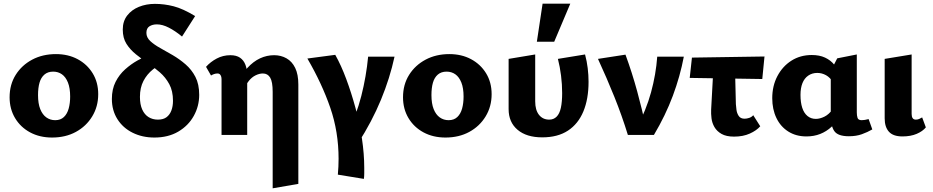

<svg xmlns="http://www.w3.org/2000/svg" viewBox="-20 -731 5054 1040"><path d="M262 14Q195 14 143 -14Q91 -42 61.5 -91.5Q32 -141 32 -204Q32 -273 65 -325.5Q98 -378 154.5 -408Q211 -438 283 -438Q349 -438 400.5 -410.5Q452 -383 482 -334Q512 -285 512 -221Q512 -154 479.5 -100.5Q447 -47 391 -16.5Q335 14 262 14ZM279 -80Q308 -80 326 -97Q344 -114 352 -143Q360 -172 360 -208Q360 -254 348 -284Q336 -314 315.5 -328.5Q295 -343 268 -343Q239 -343 220.5 -327Q202 -311 194 -283Q186 -255 186 -216Q186 -170 198 -140Q210 -110 231 -95Q252 -80 279 -80Z M816 14Q751 14 698.5 -12Q646 -38 616 -85.5Q586 -133 586 -195Q586 -248 606 -287.5Q626 -327 658 -355.5Q690 -384 724 -403Q758 -422 787.5 -433.5Q817 -445 832 -450L880 -397Q841 -381 808.5 -355Q776 -329 757 -292.5Q738 -256 738 -206Q738 -165 750.5 -137.5Q763 -110 785 -96.5Q807 -83 835 -83Q865 -83 882.5 -96.5Q900 -110 908.5 -133Q917 -156 917 -185Q917 -238 897 -275Q877 -312 846 -339Q815 -366 781 -389Q747 -412 716 -437Q685 -462 665 -493.5Q645 -525 645 -571Q645 -616 669 -647Q693 -678 732.5 -694Q772 -710 819 -710Q870 -710 920.5 -697Q971 -684 1037 -644L966 -533Q930 -563 895 -581Q860 -599 830 -599Q806 -599 789.5 -588.5Q773 -578 773 -553Q773 -528 794 -508.5Q815 -489 847.5 -471Q880 -453 916 -432Q952 -411 985 -382.5Q1018 -354 1038.5 -314.5Q1059 -275 1059 -217Q1059 -156 1029.5 -103Q1000 -50 945.5 -18Q891 14 816 14Z M1457 289V-233Q1457 -288 1443.5 -310.5Q1430 -333 1404 -333Q1385 -333 1364.5 -323Q1344 -313 1328 -293Q1312 -273 1302 -244L1259 -269Q1287 -327 1319.5 -362.5Q1352 -398 1388.5 -415Q1425 -432 1465 -432Q1502 -432 1532 -415Q1562 -398 1579 -363Q1596 -328 1596 -273V265ZM1180 0V-302Q1180 -311 1177.5 -318Q1175 -325 1170.5 -329Q1166 -333 1159 -333Q1149 -333 1140 -330Q1131 -327 1123 -322L1096 -369Q1120 -396 1154 -414Q1188 -432 1228 -432Q1260 -432 1280 -418.5Q1300 -405 1309.5 -380Q1319 -355 1319 -318V0Z M1951 238 1810 215Q1812 193 1813 171.5Q1814 150 1814 129Q1814 -17 1769 -147.5Q1724 -278 1645 -414L1796 -434Q1828 -377 1855.5 -303Q1883 -229 1905.5 -146.5Q1928 -64 1940.5 19.5Q1953 103 1953 178Q1953 193 1953 208.5Q1953 224 1951 238ZM1974 -424H2117Q2092 -308 2043.5 -190.5Q1995 -73 1920 44L1857 2Q1910 -105 1937 -211Q1964 -317 1974 -424Z M2393 14Q2326 14 2274 -14Q2222 -42 2192.5 -91.5Q2163 -141 2163 -204Q2163 -273 2196 -325.5Q2229 -378 2285.5 -408Q2342 -438 2414 -438Q2480 -438 2531.5 -410.5Q2583 -383 2613 -334Q2643 -285 2643 -221Q2643 -154 2610.5 -100.5Q2578 -47 2522 -16.5Q2466 14 2393 14ZM2410 -80Q2439 -80 2457 -97Q2475 -114 2483 -143Q2491 -172 2491 -208Q2491 -254 2479 -284Q2467 -314 2446.5 -328.5Q2426 -343 2399 -343Q2370 -343 2351.5 -327Q2333 -311 2325 -283Q2317 -255 2317 -216Q2317 -170 2329 -140Q2341 -110 2362 -95Q2383 -80 2410 -80Z M2917 13Q2832 13 2783.5 -28Q2735 -69 2735 -140V-412L2879 -436V-182Q2879 -135 2899.5 -109Q2920 -83 2955 -83Q2979 -83 2995 -99Q3011 -115 3018 -147Q3025 -179 3025 -227Q3025 -274 3019 -321.5Q3013 -369 3002 -412L3149 -436Q3159 -399 3163.5 -361.5Q3168 -324 3168 -288Q3168 -195 3140 -127.5Q3112 -60 3056.5 -23.5Q3001 13 2917 13ZM2888 -505 2919 -711H3069L2982 -505Z M3381 0Q3349 -104 3308 -206Q3267 -308 3219 -412L3368 -435Q3404 -337 3431.5 -236Q3459 -135 3480 -37H3428Q3480 -134 3506.5 -231Q3533 -328 3540 -424H3684Q3664 -318 3624.5 -212Q3585 -106 3522 0Z M3716 -309 3728 -419 4121 -425 4109 -303ZM3832 -137 3847 -412H3960L3966 -167Q3967 -157 3969 -138Q3971 -119 3981 -103.5Q3991 -88 4013 -88Q4025 -88 4038.5 -92.5Q4052 -97 4060 -107L4098 -47Q4078 -24 4041.5 -7.5Q4005 9 3956 9Q3914 9 3888.5 -5.5Q3863 -20 3850 -42.5Q3837 -65 3834 -90Q3831 -115 3832 -137Z M4348 8Q4292 8 4250 -18.5Q4208 -45 4185.5 -92Q4163 -139 4163 -199Q4163 -266 4191 -319Q4219 -372 4267 -402.5Q4315 -433 4377 -433Q4419 -433 4449 -419Q4479 -405 4498.5 -381Q4518 -357 4528 -327L4492 -285Q4477 -311 4454.5 -323.5Q4432 -336 4407 -336Q4379 -336 4358 -321.5Q4337 -307 4326.5 -280.5Q4316 -254 4316 -217Q4316 -176 4325.5 -147Q4335 -118 4354 -102.5Q4373 -87 4399 -87Q4421 -87 4445.5 -99Q4470 -111 4490 -139L4532 -101Q4511 -69 4484 -44Q4457 -19 4423 -5.5Q4389 8 4348 8ZM4578 7Q4519 7 4499.5 -20.5Q4480 -48 4480 -105V-347L4515 -415L4621 -436V-122Q4621 -105 4625 -92.5Q4629 -80 4648 -80Q4655 -80 4664.5 -81.5Q4674 -83 4685 -86L4705 -30Q4679 -15 4648.5 -4Q4618 7 4578 7Z M4868 8Q4818 8 4795 -17.5Q4772 -43 4772 -90V-412L4918 -436V-114Q4918 -99 4923.5 -91Q4929 -83 4941 -83Q4950 -83 4958.5 -86.5Q4967 -90 4975 -95L4995 -41Q4978 -20 4945.5 -6Q4913 8 4868 8Z"/></svg>

Font: Ysabeau Infant ExtraBold
Style: Regular
Weight: 800
Designer: Christian Thalmann (Catharsis Fonts)
Version: Version 2.001;gftools[0.9.30]; featfreeze: ss01,ss02,lnum